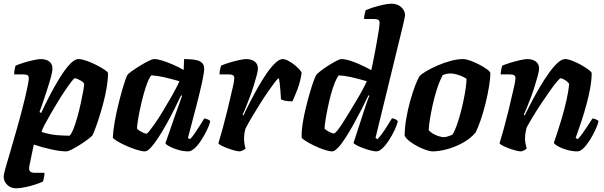

<svg xmlns="http://www.w3.org/2000/svg" viewBox="-33 -820 3269 1040"><path d="M54 200Q26 200 6.5 181.5Q-13 163 -13 137Q-13 124 -2 86Q9 48 25 -6.5Q41 -61 58 -121Q70 -162 81.5 -206Q93 -250 102.5 -289.5Q112 -329 117.5 -357.5Q123 -386 123 -397Q123 -409 115.5 -413Q108 -417 94 -417H44Q43 -432 47 -447Q51 -462 51 -464Q66 -471 93 -479.5Q120 -488 147 -494Q174 -500 187 -500Q215 -500 233 -487.5Q251 -475 251 -448Q251 -432 242.5 -401Q234 -370 222 -333.5Q210 -297 199 -264Q188 -231 181 -213L190 -208Q210 -252 236 -302Q262 -352 290 -397.5Q318 -443 344.5 -471.5Q371 -500 392 -500Q409 -500 435 -491Q461 -482 487 -469Q513 -456 531.5 -443.5Q550 -431 552 -425Q552 -388 544.5 -344Q537 -300 525 -256Q513 -212 501 -175Q489 -138 479.5 -114Q470 -90 467 -86Q461 -79 442.5 -65Q424 -51 400.5 -36Q377 -21 356.5 -10.5Q336 0 326 0Q295 0 246 -10.5Q197 -21 150 -37L126 79Q122 100 129.5 108Q137 116 155 116H208Q208 129 205 142.5Q202 156 200 163Q187 170 159.5 179Q132 188 103 194Q74 200 54 200ZM344 -85Q355 -96 366 -124.5Q377 -153 387 -189.5Q397 -226 405 -263Q413 -300 418 -328Q423 -356 423 -367Q417 -376 407 -382Q397 -388 387.5 -392Q378 -396 372 -396Q368 -396 354 -378Q340 -360 320 -330.5Q300 -301 279 -266.5Q258 -232 239 -199Q220 -166 207 -141Q194 -116 192 -105Q239 -91 275.5 -88Q312 -85 344 -85Z M752 0Q735 0 706.5 -9Q678 -18 649 -31Q620 -44 600 -56.5Q580 -69 578 -75Q580 -112 587.5 -155.5Q595 -199 605.5 -243Q616 -287 626.5 -324Q637 -361 645.5 -385.5Q654 -410 657 -414Q662 -421 681.5 -435Q701 -449 725.5 -464Q750 -479 771 -489.5Q792 -500 802 -500Q821 -500 847.5 -491.5Q874 -483 904 -470Q934 -457 962 -441L964 -500Q1028 -500 1050.5 -487.5Q1073 -475 1073 -448Q1073 -427 1062 -376.5Q1051 -326 1031.5 -249.5Q1012 -173 985 -73L996 -66Q1007 -76 1020.5 -96Q1034 -116 1048.5 -138.5Q1063 -161 1073 -178Q1082 -178 1093 -173Q1104 -168 1106 -163Q1101 -142 1087.5 -114.5Q1074 -87 1057 -60.5Q1040 -34 1021.5 -17Q1003 0 987 0Q961 0 933 -8Q905 -16 885.5 -26.5Q866 -37 863 -44L913 -188Q920 -207 925.5 -223Q931 -239 938 -257.5Q945 -276 953 -301L948 -304Q932 -270 911.5 -229Q891 -188 868.5 -147.5Q846 -107 824 -73.5Q802 -40 783.5 -20Q765 0 752 0ZM760 -96Q765 -96 777.5 -112Q790 -128 808 -153.5Q826 -179 845 -211Q864 -243 883 -275Q902 -307 916.5 -334.5Q931 -362 939 -380Q887 -395 852.5 -402.5Q818 -410 787 -412Q776 -400 765 -371.5Q754 -343 744 -306Q734 -269 726 -231.5Q718 -194 713.5 -164.5Q709 -135 709 -123Q719 -113 735.5 -104.5Q752 -96 760 -96Z M1266 0Q1255 0 1236.5 -5Q1218 -10 1199 -17Q1180 -24 1166 -31.5Q1152 -39 1150 -44Q1160 -76 1173 -123.5Q1186 -171 1199 -224Q1212 -277 1222 -322Q1226 -340 1229.5 -354.5Q1233 -369 1234.5 -380.5Q1236 -392 1236 -397Q1236 -408 1228.5 -412.5Q1221 -417 1205 -417H1156Q1156 -429 1159 -442.5Q1162 -456 1164 -464Q1178 -471 1205.5 -479.5Q1233 -488 1260 -494Q1287 -500 1300 -500Q1328 -500 1346 -487Q1364 -474 1364 -448Q1364 -436 1357 -410Q1350 -384 1340 -352Q1330 -320 1318 -288.5Q1306 -257 1296 -232.5Q1286 -208 1281 -199L1286 -195Q1302 -230 1323 -270.5Q1344 -311 1367 -351.5Q1390 -392 1413.5 -425.5Q1437 -459 1459 -479.5Q1481 -500 1498 -500Q1511 -500 1528 -491Q1545 -482 1561 -469.5Q1577 -457 1588 -444.5Q1599 -432 1601 -426Q1594 -378 1579 -338.5Q1564 -299 1551 -271Q1526 -271 1510.5 -274.5Q1495 -278 1489 -282Q1488 -305 1486 -328Q1484 -351 1482 -369.5Q1480 -388 1478 -396Q1472 -396 1457 -376.5Q1442 -357 1420.5 -326Q1399 -295 1376 -258.5Q1353 -222 1332 -186.5Q1311 -151 1297 -124Q1293 -111 1291 -97Q1289 -83 1289 -69Q1289 -56 1291 -42.5Q1293 -29 1297 -15Q1291 -10 1282.5 -5.5Q1274 -1 1266 0Z M1767 0Q1750 0 1723 -9Q1696 -18 1669 -31Q1642 -44 1622.5 -56.5Q1603 -69 1601 -75Q1600 -111 1607 -154.5Q1614 -198 1625 -242Q1636 -286 1647 -323.5Q1658 -361 1667.5 -385.5Q1677 -410 1680 -414Q1686 -422 1704 -436Q1722 -450 1745 -464.5Q1768 -479 1787.5 -489.5Q1807 -500 1817 -500Q1836 -500 1863 -491.5Q1890 -483 1919.5 -469.5Q1949 -456 1978 -440Q1980 -449 1985.5 -474Q1991 -499 1997 -532Q2003 -565 2009 -598Q2015 -631 2019 -657.5Q2023 -684 2023 -696Q2023 -709 2015 -713Q2007 -717 1994 -717H1939Q1939 -730 1942 -742.5Q1945 -755 1947 -764Q1961 -771 1987.5 -779.5Q2014 -788 2042 -794Q2070 -800 2087 -800Q2120 -800 2140.5 -781Q2161 -762 2161 -737Q2161 -733 2156.5 -712Q2152 -691 2147 -671L2001 -73L2011 -66Q2022 -76 2036.5 -96Q2051 -116 2065.5 -139.5Q2080 -163 2090 -179Q2099 -179 2109.5 -173.5Q2120 -168 2122 -163Q2117 -142 2104 -114.5Q2091 -87 2074 -60.5Q2057 -34 2039 -17Q2021 0 2005 0Q1994 0 1974.5 -5Q1955 -10 1934.5 -17.5Q1914 -25 1899 -33Q1884 -41 1882 -46L1943 -233Q1951 -257 1957.5 -275.5Q1964 -294 1968 -301L1963 -304Q1947 -270 1926 -229Q1905 -188 1882.5 -147.5Q1860 -107 1838.5 -73.5Q1817 -40 1798 -20Q1779 0 1767 0ZM1776 -97Q1781 -97 1793.5 -112Q1806 -127 1823 -153.5Q1840 -180 1859 -211.5Q1878 -243 1897 -274.5Q1916 -306 1931 -334Q1946 -362 1954 -380Q1902 -395 1867.5 -402.5Q1833 -410 1802 -412Q1792 -400 1780.5 -372Q1769 -344 1759 -306.5Q1749 -269 1741.5 -232Q1734 -195 1729.5 -165.5Q1725 -136 1725 -123Q1731 -117 1741 -111Q1751 -105 1761 -101Q1771 -97 1776 -97Z M2309 0Q2298 0 2276.5 -7Q2255 -14 2231.5 -26Q2208 -38 2188 -53Q2168 -68 2159 -84Q2159 -128 2167.5 -177.5Q2176 -227 2189 -273.5Q2202 -320 2215.5 -355.5Q2229 -391 2240 -408Q2250 -419 2276 -434.5Q2302 -450 2336.5 -465Q2371 -480 2407.5 -490Q2444 -500 2475 -500Q2490 -500 2513 -492Q2536 -484 2560.5 -471.5Q2585 -459 2602.5 -446.5Q2620 -434 2623 -425Q2623 -394 2615.5 -349Q2608 -304 2596 -256Q2584 -208 2569.5 -166.5Q2555 -125 2543 -102Q2515 -69 2474 -46.5Q2433 -24 2389.5 -12Q2346 0 2309 0ZM2373 -77Q2377 -77 2385 -79Q2393 -81 2401.5 -84Q2410 -87 2417 -90Q2427 -104 2438 -133Q2449 -162 2459 -198.5Q2469 -235 2477 -272.5Q2485 -310 2489.5 -342Q2494 -374 2494 -393Q2483 -401 2467.5 -407.5Q2452 -414 2436 -418Q2420 -422 2408 -422Q2397 -422 2386.5 -420Q2376 -418 2365 -413Q2347 -379 2333.5 -336.5Q2320 -294 2310.5 -251Q2301 -208 2295.5 -172.5Q2290 -137 2289 -116Q2296 -106 2310.5 -97Q2325 -88 2342.5 -82.5Q2360 -77 2373 -77Z M2789 0Q2778 0 2759.5 -5Q2741 -10 2722 -17Q2703 -24 2689 -31.5Q2675 -39 2673 -44Q2683 -76 2696 -123.5Q2709 -171 2722 -224Q2735 -277 2745 -322Q2749 -340 2752.5 -354.5Q2756 -369 2757.5 -380.5Q2759 -392 2759 -397Q2759 -408 2751.5 -412.5Q2744 -417 2728 -417H2679Q2679 -429 2682 -442.5Q2685 -456 2687 -464Q2702 -471 2729.5 -479.5Q2757 -488 2783.5 -494Q2810 -500 2823 -500Q2851 -500 2869 -487Q2887 -474 2887 -448Q2887 -436 2880 -410Q2873 -384 2863 -352Q2853 -320 2841 -288.5Q2829 -257 2819 -232.5Q2809 -208 2804 -199L2809 -195Q2826 -230 2847.5 -270.5Q2869 -311 2893 -351.5Q2917 -392 2941 -425.5Q2965 -459 2987.5 -479.5Q3010 -500 3028 -500Q3044 -500 3067 -491Q3090 -482 3113.5 -469Q3137 -456 3153.5 -443.5Q3170 -431 3172 -425Q3172 -388 3164 -343.5Q3156 -299 3143.5 -253.5Q3131 -208 3118.5 -169.5Q3106 -131 3096.5 -105Q3087 -79 3085 -73L3096 -66Q3107 -76 3121.5 -96.5Q3136 -117 3151 -139.5Q3166 -162 3176 -178Q3185 -178 3196 -173Q3207 -168 3209 -163Q3204 -142 3191 -114.5Q3178 -87 3161.5 -60.5Q3145 -34 3127.5 -17Q3110 0 3095 0Q3067 0 3038.5 -8Q3010 -16 2990 -27.5Q2970 -39 2967 -47Q2972 -60 2983.5 -94.5Q2995 -129 3009 -176Q3023 -223 3034.5 -273Q3046 -323 3050 -366Q3043 -376 3033.5 -382.5Q3024 -389 3016 -392.5Q3008 -396 3004 -396Q2999 -396 2983 -377Q2967 -358 2945.5 -327.5Q2924 -297 2900 -261Q2876 -225 2855 -190.5Q2834 -156 2820 -130Q2816 -116 2813.5 -100.5Q2811 -85 2811 -69Q2811 -55 2813.5 -41.5Q2816 -28 2820 -15Q2814 -10 2805.5 -5.5Q2797 -1 2789 0Z"/></svg>

Font: Texturina 12pt ExtraBold
Style: Italic
Weight: 800
Italic angle: -11°
Designer: Guillermo Torres Carreño
Foundry: Omnibus-Type
Version: Version 1.002